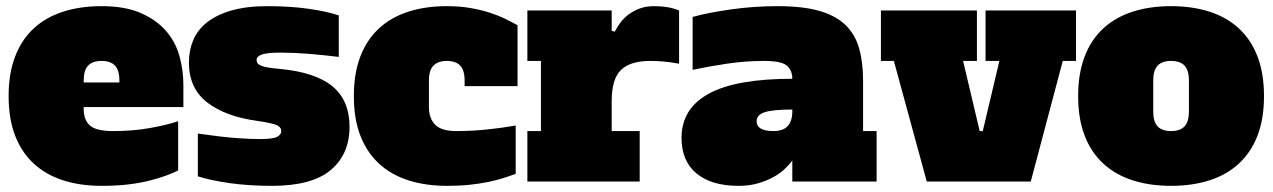

<svg xmlns="http://www.w3.org/2000/svg" viewBox="-20 -590 4136 624"><path d="M310 -570Q387 -570 438 -547.5Q489 -525 520 -489Q551 -453 563.5 -407Q576 -361 576 -314V-242H252V-236Q252 -200 272.5 -182Q293 -164 347 -164Q413 -164 468 -174Q523 -184 559 -196V-36Q541 -27 517.5 -18.5Q494 -10 464 -2.5Q434 5 396 9.5Q358 14 310 14Q241 14 185 -4Q129 -22 89.5 -58.5Q50 -95 29 -149.5Q8 -204 8 -278Q8 -351 29 -406Q50 -461 89.5 -497.5Q129 -534 185 -552Q241 -570 310 -570ZM310 -392Q281 -392 266.5 -377Q252 -362 252 -328V-322H368V-328Q368 -362 353.5 -377Q339 -392 310 -392Z M623 -156Q698 -145 746 -141.5Q794 -138 822 -138Q866 -138 880 -145Q894 -152 894 -164Q894 -177 879 -183.5Q864 -190 817 -197Q713 -211 653.5 -257Q594 -303 594 -387Q594 -426 608 -459.5Q622 -493 653 -517.5Q684 -542 732.5 -556Q781 -570 849 -570Q923 -570 982.5 -561.5Q1042 -553 1081 -540V-405Q1033 -411 984 -415Q935 -419 891 -419Q849 -419 831.5 -413Q814 -407 814 -395Q814 -389 817 -384.5Q820 -380 828.5 -376.5Q837 -373 852 -370.5Q867 -368 890 -366Q1006 -355 1061 -309Q1116 -263 1116 -178Q1116 -89 1055 -37.5Q994 14 864 14Q788 14 725.5 5Q663 -4 623 -17Z M1374 -242Q1374 -205 1394.5 -184.5Q1415 -164 1463 -164Q1512 -164 1561 -169Q1610 -174 1656 -182V-25Q1637 -18 1615 -11Q1593 -4 1566 1.5Q1539 7 1506.5 10.5Q1474 14 1433 14Q1363 14 1307 -4Q1251 -22 1211.5 -58.5Q1172 -95 1151 -149.5Q1130 -204 1130 -278Q1130 -351 1151 -406Q1172 -461 1211.5 -497.5Q1251 -534 1307 -552Q1363 -570 1432 -570Q1474 -570 1508.5 -564Q1543 -558 1571 -549Q1599 -540 1621.5 -529Q1644 -518 1662 -508V-310H1490V-328Q1490 -362 1475.5 -377Q1461 -392 1432 -392Q1404 -392 1389 -377Q1374 -362 1374 -328Z M1694 -556H1968V-490L1978 -487Q1985 -501 1996 -516Q2007 -531 2023 -543Q2039 -555 2059.5 -562.5Q2080 -570 2106 -570Q2127 -570 2147 -567Q2167 -564 2187 -556V-383Q2154 -389 2131.5 -390.5Q2109 -392 2094 -392Q2028 -392 1998 -362.5Q1968 -333 1968 -261V-164H2059V0H1694V-164H1738V-392H1694Z M2555 -68Q2546 -56 2531 -41.5Q2516 -27 2494.5 -15Q2473 -3 2444.5 5.5Q2416 14 2380 14Q2293 14 2244 -26Q2195 -66 2195 -142Q2195 -237 2283.5 -285.5Q2372 -334 2555 -334Q2555 -362 2537 -377Q2519 -392 2463 -392Q2403 -392 2342.5 -383Q2282 -374 2231 -363V-535Q2282 -549 2356 -559.5Q2430 -570 2508 -570Q2588 -570 2641.5 -555Q2695 -540 2727 -509.5Q2759 -479 2772 -433.5Q2785 -388 2785 -328V-164H2829V0H2555ZM2555 -234Q2493 -234 2466 -225.5Q2439 -217 2439 -196Q2439 -164 2494 -164Q2555 -164 2555 -228Z M3155 -556V-392H3110L3164 -164H3174L3228 -392H3183V-556H3477V-392H3434L3330 0H2992L2885 -392H2843V-556Z M4088 -278Q4088 -204 4067 -149.5Q4046 -95 4006.5 -58.5Q3967 -22 3911 -4Q3855 14 3786 14Q3717 14 3661 -4Q3605 -22 3565.5 -58.5Q3526 -95 3505 -149.5Q3484 -204 3484 -278Q3484 -351 3505 -406Q3526 -461 3565.5 -497.5Q3605 -534 3661 -552Q3717 -570 3786 -570Q3855 -570 3911 -552Q3967 -534 4006.5 -497.5Q4046 -461 4067 -406Q4088 -351 4088 -278ZM3786 -164Q3815 -164 3829.5 -179Q3844 -194 3844 -228V-328Q3844 -362 3829.5 -377Q3815 -392 3786 -392Q3757 -392 3742.5 -377Q3728 -362 3728 -328V-228Q3728 -194 3742.5 -179Q3757 -164 3786 -164Z"/></svg>

Font: Alfa Slab One
Style: Regular
Weight: 400
Designer: JM Sole
Foundry: JM Sole
Version: Version 1.001